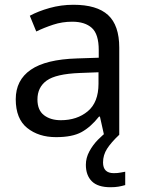

<svg xmlns="http://www.w3.org/2000/svg" viewBox="-20 -565 601 805"><path d="M288 -545Q386 -545 433 -502Q480 -459 480 -365V0H416L399 -76H395Q360 -32 321.5 -11Q283 10 215 10Q142 10 94 -28.5Q46 -67 46 -149Q46 -229 109 -272.5Q172 -316 303 -320L394 -323V-355Q394 -422 365 -448Q336 -474 283 -474Q241 -474 203 -461.5Q165 -449 132 -433L105 -499Q140 -518 188 -531.5Q236 -545 288 -545ZM314 -259Q214 -255 175.5 -227Q137 -199 137 -148Q137 -103 164.5 -82Q192 -61 235 -61Q303 -61 348 -98.5Q393 -136 393 -214V-262ZM412 116Q412 161 457 161Q474 161 485.5 158.5Q497 156 505 155V211Q491 215 477 217.5Q463 220 443 220Q390 220 365 195Q340 170 340 126Q340 97 354.5 70Q369 43 390.5 21Q412 -1 432 -15L480 0Q446 32 429 58.5Q412 85 412 116Z"/></svg>

Font: Noto Sans Thai Looped
Style: Regular
Weight: 400
Designer: Sasikarn Vongin, Ben Mitchell
Foundry: The Fontpad Ltd
Version: Version 1.001; ttfautohint (v1.8.4.7-5d5b)